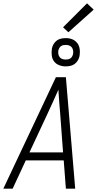

<svg xmlns="http://www.w3.org/2000/svg" viewBox="-24 -1134 594 1154"><path d="M-4 0 312 -670H372L428 0H372L359 -170H131L52 0ZM355 -218 338 -447Q335 -484 332 -521Q329 -558 327 -595Q311 -558 294 -521Q277 -484 260 -447L153 -218ZM370 -735Q350 -735 331 -742.5Q312 -750 300.5 -765.5Q289 -781 287 -802Q285 -823 288 -843Q291 -857 298.5 -869.5Q306 -882 317.5 -890.5Q329 -899 343.5 -902Q358 -905 372 -905Q385 -905 398 -902Q411 -899 422 -892Q433 -885 441 -874.5Q449 -864 452.5 -851Q456 -838 456 -824.5Q456 -811 454 -797Q451 -783 443.5 -770.5Q436 -758 424.5 -749.5Q413 -741 398.5 -738Q384 -735 370 -735ZM371 -776Q378 -776 385.5 -777.5Q393 -779 399 -783Q405 -787 409 -794Q413 -801 415 -808Q417 -819 415.5 -829.5Q414 -840 408 -848.5Q402 -857 392 -860.5Q382 -864 371 -864Q364 -864 356.5 -862.5Q349 -861 343 -857Q337 -853 333 -846Q329 -839 327 -832Q325 -821 326.5 -810.5Q328 -800 334 -791.5Q340 -783 350 -779.5Q360 -776 371 -776ZM387 -940 355 -970 499 -1114 539 -1076Z"/></svg>

Font: Lode Dark
Style: Italic
Weight: 400
Italic angle: -11°
Monospace: yes
Designer: Belleve Invis
Foundry: Belleve Invis
Version: Version 29.2.0; ttfautohint (v1.8.3)